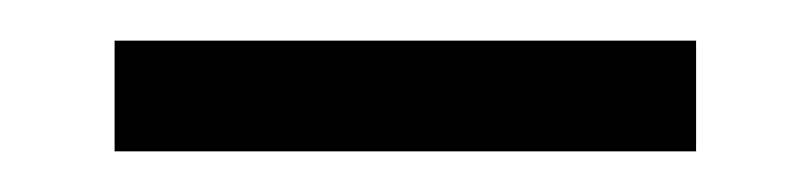

<svg xmlns="http://www.w3.org/2000/svg" viewBox="-20 -663 397 94"><path d="M320.8 -588.9H36.1V-643.1H320.8Z"/></svg>

Font: Rawengulk
Style: Demibold
Weight: 600
Version: Version 0.92